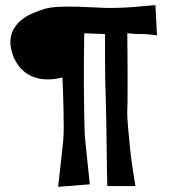

<svg xmlns="http://www.w3.org/2000/svg" viewBox="-20 -726 665 740"><path d="M585 -589.8Q573.2 -591.8 564.5 -592.3Q555.7 -592.8 548.8 -593.8Q541 -594.7 535.2 -594.7H519.5Q503.9 -594.7 470.7 -597.7Q471.7 -516.6 471.7 -460.4Q471.7 -404.3 471.7 -369.1Q471.7 -328.1 470.7 -301.8Q469.7 -275.4 473.6 -234.4Q476.6 -199.2 482.4 -143.6Q488.3 -87.9 502 -8.8H393.6Q391.6 -91.8 391.1 -154.3Q390.6 -216.8 389.6 -258.8Q388.7 -307.6 387.7 -341.8Q386.7 -375 385.7 -415Q384.8 -449.2 384.8 -495.6Q384.8 -542 384.8 -594.7L304.7 -597.7Q302.7 -475.6 303.2 -399.4Q303.7 -323.2 304.7 -279.3Q305.7 -228.5 306.6 -205.1Q308.6 -183.6 311.5 -155.3Q316.4 -104.5 326.2 -15.6L204.1 -5.9Q213.9 -91.8 218.8 -137.7Q221.7 -164.1 223.6 -183.6Q225.6 -204.1 225.6 -237.3Q225.6 -265.6 224.6 -312.5Q223.6 -359.4 220.7 -427.7Q186.5 -418.9 159.7 -419.9Q132.8 -420.9 112.3 -428.2Q91.8 -435.5 76.7 -447.3Q61.5 -459 51.8 -472.7Q27.3 -504.9 20.5 -550.8Q17.6 -585 30.3 -609.4Q43 -633.8 63.5 -649.9Q84 -666 108.9 -676.3Q133.8 -686.5 154.3 -692.4Q174.8 -698.2 208 -699.7Q241.2 -701.2 277.3 -700.2Q313.5 -699.2 348.1 -697.3Q382.8 -695.3 407.2 -695.3Q430.7 -695.3 459.5 -696.8Q488.3 -698.2 514.2 -700.7Q540 -703.1 558.1 -704.6Q576.2 -706.1 579.1 -706.1Z"/></svg>

Font: Irish Grover
Style: Regular
Weight: 400
Designer: Squid
Foundry: Font Diner, Inc DBA Sideshow
Version: Version 1.001